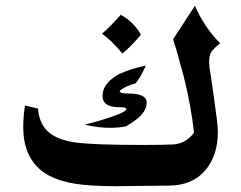

<svg xmlns="http://www.w3.org/2000/svg" viewBox="-20 -632 828 661"><path d="M700 -420 701 -402 712 -328 717 -293Q723 -249 726.5 -221.5Q730 -194 730 -178Q730 -97 687 -46Q644 5 566 7L381 9Q294 9 241 1Q188 -7 148 -28Q101 -53 79 -100Q60 -139 60 -196Q60 -229 66 -269L111 -258Q114 -212 141 -183Q173 -150 244 -141Q309 -133 471 -133Q544 -133 580 -135Q605 -138 622 -150Q639 -162 648 -176Q637 -271 613 -367Q595 -434 586 -465Q582 -475 576 -497L651 -612Q684 -537 738 -483Q715 -465 707.5 -453Q700 -441 700 -420ZM414 -197Q389 -192 357 -192Q316 -192 272 -203Q322 -215 368.5 -231.5Q415 -248 415 -256Q415 -260 409 -261.5Q403 -263 389 -263Q333 -263 333 -302Q333 -345 388 -376Q431 -396 482 -406Q473 -386 465 -372Q457 -358 447 -345Q411 -336 392 -319Q392 -310 422 -310Q485 -310 485 -279Q485 -258 468.5 -238.5Q452 -219 414 -197ZM465 -512Q455 -500 435.5 -479.5Q416 -459 401 -448Q367 -490 331 -516Q344 -526 364 -547Q384 -568 396 -581Q418 -569 437 -550Q456 -531 465 -512Z"/></svg>

Font: Mirza
Style: Bold
Weight: 700
Designer: Arabic design by Kourosh Beigpour, Latin design by Eduardo Tunni, engineering by Lasse Fister
Version: Version 1.0010g